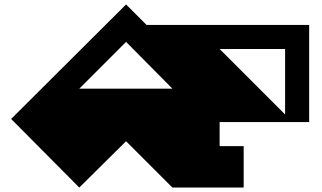

<svg xmlns="http://www.w3.org/2000/svg" viewBox="-20 -842 1444 862"><path d="M546 -208 336 0 30 -308 546 -822 638 -730H1368V-294H966V-186H1074V0H754ZM754 -444 546 -654 336 -444ZM1260 -622H966L1260 -328Z"/></svg>

Font: El Pececito
Style: Regular
Weight: 400
Designer: deFharo
Foundry: deFharo
Version: El Pececito Version 1.000